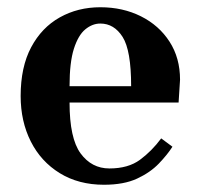

<svg xmlns="http://www.w3.org/2000/svg" viewBox="-20 -500 549 530"><path d="M267 10Q197 10 145 -22Q93 -54 65 -109.5Q37 -165 37 -235Q37 -315 66 -369.5Q95 -424 145 -452Q195 -480 257 -480Q319 -480 369 -455Q419 -430 448 -385Q477 -340 477 -280L473 -217H172Q172 -118 202.5 -76.5Q233 -35 282 -35Q334 -35 366.5 -59Q399 -83 425 -118L456 -95Q442 -73 418.5 -48.5Q395 -24 358.5 -7Q322 10 267 10ZM172 -262H342Q342 -361 318.5 -398Q295 -435 257 -435Q235 -435 215.5 -419Q196 -403 184 -365.5Q172 -328 172 -262Z"/></svg>

Font: El Messiri
Style: Regular
Weight: 400
Designer: Mohamed Gaber
Foundry: Kief Type Foundry
Version: Version 2.020